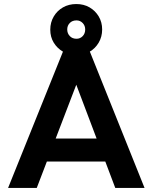

<svg xmlns="http://www.w3.org/2000/svg" viewBox="-20 -931 755 951"><path d="M20 0 303 -703H414L696 0H551L333 -577H383L162 0ZM170 -131V-245H548V-131ZM359 -658Q321 -658 292 -675Q263 -692 246 -720Q229 -748 229 -784Q229 -820 246 -849Q263 -878 292 -894.5Q321 -911 358 -911Q395 -911 423.5 -894.5Q452 -878 469 -849.5Q486 -821 486 -785Q486 -749 469 -720Q452 -691 423.5 -674.5Q395 -658 359 -658ZM359 -739Q377 -739 389.5 -752Q402 -765 402 -785Q402 -804 389.5 -817Q377 -830 359 -830Q338 -830 325.5 -817Q313 -804 313 -785Q313 -766 325.5 -752.5Q338 -739 359 -739Z"/></svg>

Font: Outfit SemiBold
Style: Regular
Weight: 600
Designer: Rodrigo Fuenzalida
Foundry: fragTYPE
Version: Version 1.100;gftools[0.9.27]